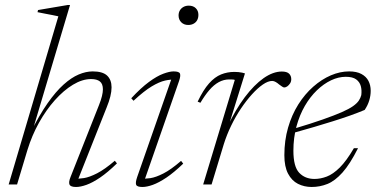

<svg xmlns="http://www.w3.org/2000/svg" viewBox="-20 -735 1501 765"><path d="M89.5 -138 48 0H14.5L212.5 -670Q203.5 -672 189.5 -674.8Q175.5 -677.5 159.8 -680.5Q144 -683.5 129.5 -686.5L131.5 -695L249.5 -715H259L107.5 -207H102Q136.5 -276.5 169.5 -323.5Q202.5 -370.5 233.5 -398.2Q264.5 -426 293.5 -438.2Q322.5 -450.5 349.5 -450.5Q389 -450.5 406.8 -433.8Q424.5 -417 424.5 -387Q424.5 -370.5 419.5 -350.2Q414.5 -330 405 -307L287.5 -11L276 -23.5Q293 -22 314.8 -25.5Q336.5 -29 366.8 -44.5Q397 -60 437.5 -94.5L446 -84Q409 -48 378.8 -27.5Q348.5 -7 324.5 1.5Q300.5 10 283 10Q261.5 10 257 0.5Q252.5 -9 261.5 -31L374.5 -316.5Q382.5 -336.5 386.2 -352Q390 -367.5 390 -379Q390 -401 378 -410.5Q366 -420 343 -420Q308 -420 270.8 -397.5Q233.5 -375 198.5 -335.8Q163.5 -296.5 135.2 -245.8Q107 -195 89.5 -138Z M526.5 -29.5 666 -429 678.5 -417.5Q660.5 -419 637.8 -414Q615 -409 584.5 -390.8Q554 -372.5 512 -333.5L503 -343.5Q541.5 -385 573.5 -408.5Q605.5 -432 630.5 -441.2Q655.5 -450.5 671.5 -450.5Q694 -450.5 697.2 -441.5Q700.5 -432.5 693 -411L553.5 -10.5L540.5 -23.5Q557.5 -22 579.2 -25.2Q601 -28.5 631 -43.8Q661 -59 701.5 -94L710 -83Q673 -47.5 642.8 -27.2Q612.5 -7 588.8 1.5Q565 10 547.5 10Q526 10 522.5 1.2Q519 -7.5 526.5 -29.5ZM691.5 -673.5Q691.5 -685 696.8 -693.8Q702 -702.5 711.2 -707.5Q720.5 -712.5 732 -712.5Q750 -712.5 760.2 -702.2Q770.5 -692 770.5 -676Q770.5 -664 765.8 -655Q761 -646 751.8 -640.8Q742.5 -635.5 730 -635.5Q713 -635.5 702.2 -646.2Q691.5 -657 691.5 -673.5Z M915.5 -416.5Q912.5 -418 907 -418.2Q901.5 -418.5 893 -418.5Q871.5 -418.5 851.8 -407.8Q832 -397 814 -376Q796 -355 778.5 -325.5L767.5 -330Q790 -377 813 -402.8Q836 -428.5 861 -438.5Q886 -448.5 913.5 -448.5Q921.5 -448.5 929.8 -447.8Q938 -447 945 -445.5Q952 -444 956 -442.5L889 -227.5H885Q918 -298 955.2 -347.5Q992.5 -397 1030.2 -423.5Q1068 -450 1103 -450Q1123 -450 1131.8 -441.5Q1140.5 -433 1140.5 -419.5Q1140.5 -410 1135.8 -402.8Q1131 -395.5 1124.8 -391Q1118.5 -386.5 1112.5 -386.5Q1109 -386.5 1103.8 -390.2Q1098.5 -394 1092 -398.5Q1086.5 -403.5 1079 -408Q1071.5 -412.5 1064.5 -412.5Q1048 -412.5 1027.2 -398.2Q1006.5 -384 984 -359.2Q961.5 -334.5 940 -302.5Q918.5 -270.5 901 -234.2Q883.5 -198 872 -161.5L823 0H789.5Z M1357.5 -429Q1328.5 -429 1299 -415Q1269.5 -401 1242.5 -375Q1215.5 -349 1194.5 -312.8Q1173.5 -276.5 1161.2 -231.2Q1149 -186 1149 -134.5Q1149 -71 1172.2 -46.5Q1195.5 -22 1233 -22Q1257 -22 1282 -31.5Q1307 -41 1333.8 -67.5Q1360.5 -94 1390 -144.5H1406.5Q1374.5 -81 1344.5 -47.5Q1314.5 -14 1284.5 -2Q1254.5 10 1222 10Q1192 10 1167.2 -2.5Q1142.5 -15 1127.8 -43Q1113 -71 1113 -116.5Q1113 -175.5 1127.8 -226.5Q1142.5 -277.5 1168.5 -318.8Q1194.5 -360 1228 -389.5Q1261.5 -419 1298.2 -434.8Q1335 -450.5 1371 -450.5Q1401 -450.5 1420 -440.2Q1439 -430 1448 -412.8Q1457 -395.5 1457 -373.5Q1457 -354 1451.2 -334.8Q1445.5 -315.5 1433 -297Q1405.5 -285.5 1373.8 -274.2Q1342 -263 1306.2 -251.8Q1270.5 -240.5 1231.2 -229Q1192 -217.5 1149 -205.5L1150.5 -222Q1219.5 -242.5 1266.2 -259Q1313 -275.5 1342 -288.2Q1371 -301 1386.8 -312.2Q1402.5 -323.5 1409.5 -334Q1416.5 -344.5 1419.5 -356Q1422 -376 1417.5 -392.2Q1413 -408.5 1399 -418.8Q1385 -429 1357.5 -429Z"/></svg>

Font: Newsreader 16pt 16pt ExtraLight
Style: Italic
Weight: 250
Italic angle: -17°
Version: Version 1.003